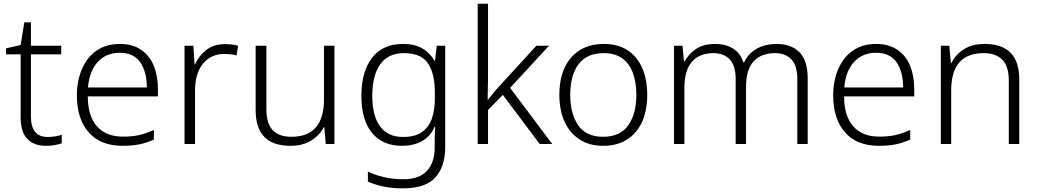

<svg xmlns="http://www.w3.org/2000/svg" viewBox="-20 -780 5624 1040"><path d="M237.8 -38.1Q259.8 -38.1 280.3 -41.5Q300.8 -44.9 314.5 -49.8V-3.9Q298.8 2 277.3 5.9Q255.9 9.8 229.5 9.8Q163.6 9.8 127.7 -27.6Q91.8 -64.9 91.8 -147.9V-485.8H12.7V-518.1L91.8 -536.1L111.8 -659.2H147.5V-532.2H311.5V-485.8H147.5V-149.9Q147.5 -38.1 237.8 -38.1Z M629.4 -542Q697.8 -542 743.7 -510.7Q790 -479.5 812.7 -424.3Q835.4 -369.1 835.4 -297.9V-257.8H455.6Q455.6 -152.8 504.6 -96.4Q553.7 -40 645.5 -40Q695.3 -40 732.4 -48.1Q769.5 -56.2 813.5 -76.2V-23.9Q773.4 -5.9 734.4 2Q695.3 9.8 643.6 9.8Q524.4 9.8 460.4 -63.2Q396.5 -136.2 396.5 -262.2Q396.5 -343.3 424.3 -406.7Q451.7 -470.7 503.7 -506.3Q555.7 -542 629.4 -542ZM628.4 -494.1Q555.7 -494.1 510 -445.1Q464.4 -396 456.5 -306.2H775.4Q775.4 -390.1 740 -442.1Q704.6 -494.1 628.4 -494.1Z M1197.3 -541Q1239.7 -541 1269.5 -532.2L1261.7 -480Q1230.5 -487.8 1195.3 -487.8Q1121.6 -487.8 1079.1 -434.3Q1036.6 -380.9 1036.6 -292V0H979.5V-532.2H1027.3L1033.7 -432.1H1036.6Q1056.6 -477.1 1097.2 -509Q1137.7 -541 1197.3 -541Z M1734.9 -242.2V-532.2H1791.5V0H1744.6L1736.8 -90.8H1733.9Q1711.9 -47.9 1666.3 -19Q1620.6 9.8 1552.7 9.8Q1364.7 9.8 1364.7 -184.1V-532.2H1422.9V-188Q1422.9 -111.8 1456.8 -75.4Q1490.7 -39.1 1558.6 -39.1Q1734.9 -39.1 1734.9 -242.2Z M2162.6 -542Q2225.6 -542 2267.1 -518.1Q2308.6 -494.1 2333.5 -451.2H2336.4L2345.7 -532.2H2391.6V17.1Q2391.6 122.1 2338.1 181.2Q2284.7 240.2 2162.6 240.2Q2102.5 240.2 2056.6 230.2Q2010.7 220.2 1972.7 204.1V148.9Q2010.7 168 2059.1 179.4Q2107.4 190.9 2164.6 190.9Q2251.5 190.9 2293 145Q2334.5 99.1 2334.5 20V-11.2Q2334.5 -32.2 2335.4 -53.2Q2336.4 -74.2 2337.4 -94.2H2334.5Q2312.5 -42 2266.6 -16.1Q2220.7 9.8 2156.7 9.8Q2052.7 9.8 1995.1 -60.1Q1937.5 -129.9 1937.5 -262.2Q1937.5 -391.1 1995.1 -466.6Q2052.7 -542 2162.6 -542ZM2168.5 -492.2Q2082.5 -492.2 2039.6 -431.6Q1996.6 -371.1 1996.6 -261.2Q1996.6 -151.9 2039.1 -95Q2081.5 -38.1 2162.6 -38.1Q2229 -38.1 2266.1 -64.9Q2303.7 -91.8 2319.6 -138.9Q2335.4 -186 2335.4 -246.1V-279.8Q2335.4 -381.8 2298.1 -437Q2260.7 -492.2 2168.5 -492.2Z M2567.4 0V-759.8H2623.5V-374Q2623.5 -357.9 2623.3 -341.3Q2623 -324.7 2622.6 -307.6Q2622.1 -290.5 2621.8 -273.2Q2621.6 -255.9 2621.6 -238.8H2622.6Q2635.3 -254.9 2651.9 -275.4Q2668.5 -295.9 2683.6 -312L2885.3 -532.2H2953.6L2743.2 -304.2L2971.2 0H2903.3L2703.6 -266.1L2623.5 -184.1V0Z M3485.8 -266.1Q3485.8 -184.1 3458.5 -121.1Q3430.7 -59.1 3377.2 -24.7Q3323.7 9.8 3246.6 9.8Q3172.4 9.8 3120.1 -24.4Q3066.9 -58.1 3038.3 -120.1Q3009.8 -182.1 3009.8 -266.1Q3009.8 -396 3074.2 -469Q3138.7 -542 3251 -542Q3327.1 -542 3379.4 -507.8Q3431.6 -473.6 3458.7 -411.4Q3485.8 -349.1 3485.8 -266.1ZM3068.8 -266.1Q3068.8 -164.1 3111.8 -101.6Q3154.8 -39.1 3246.6 -39.1Q3339.8 -39.1 3383.3 -101.6Q3426.8 -164.1 3426.8 -266.1Q3426.8 -332.5 3408.7 -383.3Q3390.6 -434.1 3351.8 -463.1Q3313 -492.2 3250 -492.2Q3158.7 -492.2 3113.8 -432.1Q3068.8 -372.1 3068.8 -266.1Z M4187 -542Q4265.6 -542 4310.3 -497.1Q4355 -452.1 4355 -355V0H4298.8V-352.1Q4298.8 -423.8 4266.8 -458Q4234.9 -492.2 4178.7 -492.2Q4103 -492.2 4062 -447.5Q4021 -402.8 4021 -310.1V0H3964.8V-352.1Q3964.8 -423.8 3932.9 -458Q3900.9 -492.2 3844.7 -492.2Q3769 -492.2 3728 -445.6Q3687 -398.9 3687 -301.8V0H3630.9V-532.2H3676.8L3685.1 -448.2H3689Q3709 -486.8 3749.5 -514.4Q3790 -542 3853 -542Q3910.6 -542 3950.7 -517.1Q3990.7 -492.2 4006.8 -441.9H4010.7Q4032.7 -490.2 4078.9 -516.1Q4125 -542 4187 -542Z M4726.1 -542Q4794.4 -542 4840.3 -510.7Q4886.7 -479.5 4909.4 -424.3Q4932.1 -369.1 4932.1 -297.9V-257.8H4552.2Q4552.2 -152.8 4601.3 -96.4Q4650.4 -40 4742.2 -40Q4792 -40 4829.1 -48.1Q4866.2 -56.2 4910.2 -76.2V-23.9Q4870.1 -5.9 4831.1 2Q4792 9.8 4740.2 9.8Q4621.1 9.8 4557.1 -63.2Q4493.2 -136.2 4493.2 -262.2Q4493.2 -343.3 4521 -406.7Q4548.3 -470.7 4600.3 -506.3Q4652.3 -542 4726.1 -542ZM4725.1 -494.1Q4652.3 -494.1 4606.7 -445.1Q4561 -396 4553.2 -306.2H4872.1Q4872.1 -390.1 4836.7 -442.1Q4801.3 -494.1 4725.1 -494.1Z M5314 -542Q5405.3 -542 5453.1 -495.1Q5501 -448.2 5501 -348.1V0H5444.3V-344.2Q5444.3 -419.9 5409.7 -456.1Q5375 -492.2 5308.1 -492.2Q5132.3 -492.2 5132.3 -290V0H5076.2V-532.2H5122.1L5130.4 -439.9H5134.3Q5155.3 -483.9 5200.7 -512.9Q5246.1 -542 5314 -542Z"/></svg>

Font: Nokora Light
Style: Regular
Weight: 300
Designer: Danh Hong
Version: Version 8.000; ttfautohint (v1.8.3)